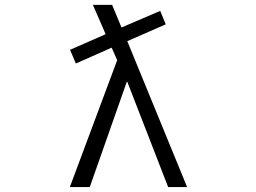

<svg xmlns="http://www.w3.org/2000/svg" viewBox="-20 -760 1040 780"><path d="M495.1 -427.7 344.7 0H263.7L456.1 -515.6L433.6 -566.4L288.1 -502L264.6 -557.6L409.2 -621.1L357.4 -740.2H435.5L473.6 -648.4L630.9 -715.8L653.3 -661.1L497.1 -592.8L740.2 0H663.1L497.1 -427.7Z"/></svg>

Font: GenEi Gothic M SemiLight
Style: Regular
Weight: 350
Designer: o_tamon (Modified); [Source Han Sans]
Ryoko NISHIZUKA  (kana & ideographs); Paul D. Hunt (Latin, Greek & Cyrillic); Wenl
Version: Version 1.1a;Original Version 1.004